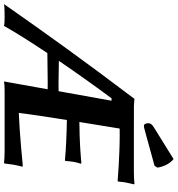

<svg xmlns="http://www.w3.org/2000/svg" viewBox="-60 -899 886 958"><g transform="rotate(90 383.0 -420.0)"><path d="M697.6 -843 538.1 -744C523.3 -734.8 520.1 -727 518.9 -720C517.3 -711 522.4 -695 530.5 -695C538.6 -695 547.7 -697.6 571.1 -704L730.9 -748.1L740.3 -762C736.4 -791 721.7 -824.3 697.6 -843ZM168.8 -213.3C209.8 -214.2 280.5 -215 313.9 -215C325.5 -215 337.4 -214.9 349.4 -214.8C330.6 -109.6 315 -22.9 310.4 3C327.9 0 348.9 0 365.9 0H449.4H460.9H657.9C678.9 0 701.8 1 717.4 3L719.9 0C721.4 -14 723.9 -34 725.7 -44C727.5 -54 732.9 -79 735.3 -87L734 -91C734 -91 569.8 -74.5 467.5 -70.8C475.2 -134.8 488.5 -221.4 502.8 -310.7C559 -309.8 647.8 -306.8 704 -301L707.5 -304C707.1 -313 710.5 -338 712.1 -347C713.7 -356 717.4 -371 720.9 -380L718.5 -383C663.8 -378.4 611.5 -373.9 512.8 -373.1C524.5 -444.9 536.1 -515.4 545.4 -574C554.3 -574.2 564.5 -574.3 576.2 -574.3C681.9 -574.3 807.4 -564 807.4 -564L810.1 -568C810.5 -576 812.9 -595 814.4 -604C815.9 -612 820.2 -631 823.7 -645L822.2 -648C805.9 -646 782.7 -645 761.7 -645H517.8L479.7 -645.2H431.7L397.2 -647.7C210.8 -402 66.2 -200 -75.6 3C-63.1 0 -22.1 0 -11.1 0C-0.1 0 21.9 0 33.4 3C65.4 -54.3 113.7 -130.8 168.8 -213.3ZM359.1 -269.3C344.5 -269.1 330.5 -269 318.4 -269C292.8 -269 242.7 -270.2 207.5 -270.7C268.6 -360.3 334.8 -453.2 394.5 -533.5H406.5C392 -452.5 374.9 -357.3 359.1 -269.3Z"/></g></svg>

Font: Linux Biolinum O 
Style: Bold Italic
Weight: 700
Designer: Philipp H. Poll
Foundry: Philipp H. Poll
Version: Version 1.3.2